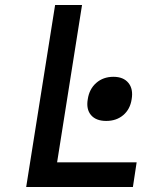

<svg xmlns="http://www.w3.org/2000/svg" viewBox="-20 -750 640 770"><path d="M85 0 201 -730H309L209 -99H528L513 0ZM406 -265Q365 -265 345 -288.5Q325 -312 332 -352Q338 -393 366 -417.5Q394 -442 435 -442Q475 -442 495 -417.5Q515 -393 508 -352Q502 -312 474.5 -288.5Q447 -265 406 -265Z"/></svg>

Font: NKDuy Mono SemiBold
Style: Italic
Weight: 600
Italic angle: -9°
Monospace: yes
Designer: NKDuy
Foundry: NKDuy
Version: Version 2.251; ttfautohint (v1.8.4.7-5d5b)